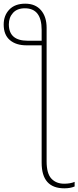

<svg xmlns="http://www.w3.org/2000/svg" viewBox="-29 -785 425 1042"><path d="M108 -765Q52 -765 21.5 -733Q-9 -701 -9 -652Q-9 -596 24.5 -567.5Q58 -539 115 -539H197V98Q197 237 320 237Q353 237 376 227V202Q353 212 319 212Q276 212 250 184.5Q224 157 224 91V-634Q224 -694 193.5 -729.5Q163 -765 108 -765ZM106 -740Q197 -740 197 -623V-564H121Q19 -564 19 -653Q19 -690 41.5 -715Q64 -740 106 -740Z"/></svg>

Font: Noto Sans Display Thin
Style: Regular
Weight: 250
Designer: Monotype Design Team
Foundry: Monotype Imaging Inc.
Version: Version 1.900